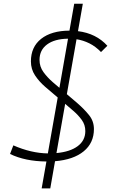

<svg xmlns="http://www.w3.org/2000/svg" viewBox="-20 -870 626 1046"><path d="M207 156.2 232.9 9.8Q116.7 8.8 34.7 -31.2L52.7 -78.1Q149.4 -35.6 240.7 -34.2L294.4 -338.9L225.6 -397.5Q192.9 -425.8 170.7 -459.5Q148.4 -493.2 148.4 -535.6Q148.4 -614.3 204.1 -658.4Q259.8 -702.6 358.4 -703.1L384.3 -849.6H431.2L404.8 -700.2Q503.9 -688 564.9 -620.6L530.3 -586.4Q500.5 -617.2 467 -633.8Q433.6 -650.4 397 -656.2L344.2 -356.9L401.9 -307.6Q438.5 -275.9 465.1 -242.9Q491.7 -210 491.7 -167Q491.7 -91.3 436 -45.7Q380.4 0 279.8 8.3L253.9 156.2ZM303.7 -391.6 350.6 -659.2Q277.3 -658.2 236.3 -627.7Q195.3 -597.2 195.3 -543.9Q195.3 -506.8 216.6 -477.5Q237.8 -448.2 268.1 -421.9ZM287.6 -36.1Q362.3 -43 403.6 -74Q444.8 -105 444.8 -155.8Q444.8 -189.9 425.5 -216.6Q406.2 -243.2 378.9 -266.6L335 -304.2Z"/></svg>

Font: Cascadia Code ExtraLight
Style: Italic
Weight: 200
Italic angle: -10°
Monospace: yes
Designer: Aaron Bell
Foundry: Saja Typeworks
Version: Version 2404.023; ttfautohint (v1.8.4)